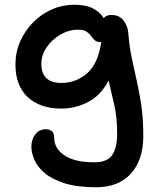

<svg xmlns="http://www.w3.org/2000/svg" viewBox="-20 -528 666 808"><path d="M385 260Q305 260 252.5 243.5Q200 227 169 201Q138 175 125 145Q112 115 112 89Q112 59 128.5 37.5Q145 16 172 16Q208 16 208 51Q208 97 251.5 126Q295 155 376 155Q432 155 452.5 124Q473 93 473 35Q473 -34 461 -86Q449 -138 437 -189Q404 -126 350.5 -98.5Q297 -71 238 -71Q149 -71 97 -119Q45 -167 45 -257Q45 -308 65 -353.5Q85 -399 119.5 -434Q154 -469 198.5 -488.5Q243 -508 292 -508Q343 -508 373 -491.5Q403 -475 417 -451Q425 -465 448 -465Q483 -465 500.5 -441Q518 -417 520 -388Q525 -327 535.5 -278.5Q546 -230 556.5 -183.5Q567 -137 575 -82.5Q583 -28 583 45Q583 145 531 202.5Q479 260 385 260ZM154 -260Q154 -179 238 -179Q300 -179 346.5 -219.5Q393 -260 406 -351Q404 -351 401 -351Q387 -351 379 -358.5Q371 -366 363.5 -376.5Q356 -387 344 -395Q332 -403 308 -403Q269 -403 233.5 -382Q198 -361 176 -328.5Q154 -296 154 -260Z"/></svg>

Font: Shantell Sans Normal
Style: Regular
Weight: 500
Designer: Stephen Nixon, Anya Danilova, Shantell Martin
Foundry: Arrow Type
Version: Version 1.009;[a7da0bfa3]